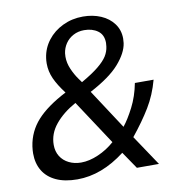

<svg xmlns="http://www.w3.org/2000/svg" viewBox="-83 -823 851 904"><g transform="rotate(-10 342.5 -371.0)"><path d="M30 -151Q30 -165.5 32.5 -184.5Q43 -255 90.5 -307.5Q138 -360 230 -407.5Q198 -449.5 182.2 -484.5Q166.5 -519.5 166.5 -557Q166.5 -572 168.5 -584Q175 -629.5 203.2 -666.2Q231.5 -703 275.8 -724.2Q320 -745.5 372.5 -745.5Q419.5 -745.5 458 -729Q496.5 -712.5 519 -681.8Q541.5 -651 541.5 -610.5Q541.5 -600.5 540 -589Q533.5 -543.5 489.2 -492.5Q445 -441.5 347.5 -390L471 -201Q495.5 -231.5 521.5 -282Q547.5 -332.5 559.5 -395H649Q630 -324.5 595.2 -267.2Q560.5 -210 508 -145L605 0H499.5L444 -81.5Q331.5 5 215 5Q155 5 113.5 -14.2Q72 -33.5 51 -68.5Q30 -103.5 30 -151ZM246 -70Q285 -70 328.2 -88.8Q371.5 -107.5 407 -139L267.5 -351Q206 -317 169.2 -272.2Q132.5 -227.5 132.5 -174Q132.5 -142.5 147.2 -119Q162 -95.5 188 -82.8Q214 -70 246 -70ZM259 -573Q259 -543 271.8 -513.8Q284.5 -484.5 301 -461.5L315 -442Q367.5 -472 397.5 -496.5Q427.5 -521 440.8 -542.2Q454 -563.5 457 -587Q458.5 -597 458.5 -604.5Q458.5 -643.5 432.2 -662.5Q406 -681.5 367 -681.5Q338 -681.5 314.8 -669Q291.5 -656.5 277.5 -635.5Q263.5 -614.5 260 -589.5Q259 -584 259 -573Z"/></g></svg>

Font: 1883 Sans
Style: Italic
Weight: 400
Italic angle: -8°
Designer: 1883 Sans project is a fork of Public Sans.
Version: Version 1.009